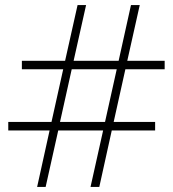

<svg xmlns="http://www.w3.org/2000/svg" viewBox="-20 -735 682 755"><path d="M159.5 0H126L175 -222H12.5V-255.5H182.5L228.5 -462.5H66V-496H236L285 -715H318.5L269.5 -496H446.5L495 -715H529.5L480.5 -496H627.5V-462.5H473L427 -255.5H590V-222H419.5L370.5 0H336L385.5 -222H209ZM216 -255.5H393L439 -462.5H262Z"/></svg>

Font: Newsreader Display SemiBold
Style: Regular
Weight: 600
Designer: Hugues Gentile
Foundry: Production Type
Version: Version 1.001